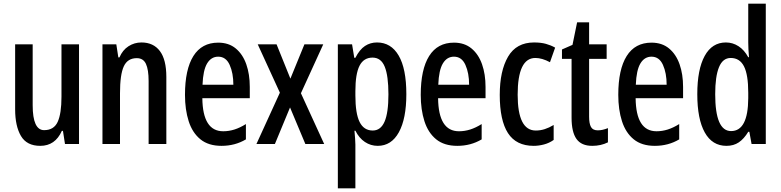

<svg xmlns="http://www.w3.org/2000/svg" viewBox="-20 -831 4230 1040"><path d="M408 -591V-51H332L321 -122H315Q279 -41 198 -41Q125 -41 93.5 -94.5Q62 -148 62 -239V-591H157V-261Q157 -126 219 -126Q272 -126 292.5 -171Q313 -216 313 -307V-591Z M746 -601Q811 -601 846 -554.5Q881 -508 881 -414V-51H785V-392Q785 -454 770.5 -485Q756 -516 721 -516Q671 -516 650.5 -471.5Q630 -427 630 -326V-51H535V-591H610L621 -520H627Q644 -560 676 -580.5Q708 -601 746 -601Z M1162 -600Q1219 -600 1257 -568.5Q1295 -537 1314 -483Q1333 -429 1333 -360V-299H1076Q1078 -120 1189 -120Q1220 -120 1250 -129.5Q1280 -139 1312 -159V-76Q1253 -41 1180 -41Q1109 -41 1065.5 -76.5Q1022 -112 1002 -174.5Q982 -237 982 -317Q982 -455 1027.5 -527.5Q1073 -600 1162 -600ZM1162 -524Q1124 -524 1102 -487.5Q1080 -451 1077 -372H1244Q1244 -435 1224 -479.5Q1204 -524 1162 -524Z M1496 -329 1376 -591H1478L1553 -405L1629 -591H1731L1610 -326L1736 -51H1634L1551 -249L1469 -51H1369Z M2022 -601Q2098 -601 2139.5 -530Q2181 -459 2181 -321Q2181 -188 2140.5 -114.5Q2100 -41 2026 -41Q1988 -41 1956.5 -62Q1925 -83 1905 -123H1900Q1902 -99 1903.5 -80Q1905 -61 1905 -48V189H1810V-591H1887L1899 -518H1905Q1928 -563 1957 -582Q1986 -601 2022 -601ZM1998 -519Q1950 -519 1927.5 -475Q1905 -431 1905 -337V-314Q1905 -216 1928 -170Q1951 -124 1999 -124Q2042 -124 2063 -172Q2084 -220 2084 -320Q2084 -420 2064 -469.5Q2044 -519 1998 -519Z M2439 -600Q2496 -600 2534 -568.5Q2572 -537 2591 -483Q2610 -429 2610 -360V-299H2353Q2355 -120 2466 -120Q2497 -120 2527 -129.5Q2557 -139 2589 -159V-76Q2530 -41 2457 -41Q2386 -41 2342.5 -76.5Q2299 -112 2279 -174.5Q2259 -237 2259 -317Q2259 -455 2304.5 -527.5Q2350 -600 2439 -600ZM2439 -524Q2401 -524 2379 -487.5Q2357 -451 2354 -372H2521Q2521 -435 2501 -479.5Q2481 -524 2439 -524Z M2871 -41Q2776 -41 2731.5 -110Q2687 -179 2687 -317Q2687 -447 2732 -524Q2777 -601 2873 -601Q2910 -601 2937 -593.5Q2964 -586 2987 -573L2959 -494Q2916 -517 2880 -517Q2784 -517 2784 -318Q2784 -124 2882 -124Q2907 -124 2930.5 -131.5Q2954 -139 2979 -154V-73Q2955 -56 2926.5 -48.5Q2898 -41 2871 -41Z M3218 -125Q3231 -125 3244.5 -128Q3258 -131 3273 -137V-60Q3235 -41 3188 -41Q3129 -41 3102.5 -78.5Q3076 -116 3076 -193V-512H3024V-563L3081 -588L3106 -710H3171V-591H3266V-512H3171V-199Q3171 -162 3181 -143.5Q3191 -125 3218 -125Z M3509 -600Q3566 -600 3604 -568.5Q3642 -537 3661 -483Q3680 -429 3680 -360V-299H3423Q3425 -120 3536 -120Q3567 -120 3597 -129.5Q3627 -139 3659 -159V-76Q3600 -41 3527 -41Q3456 -41 3412.5 -76.5Q3369 -112 3349 -174.5Q3329 -237 3329 -317Q3329 -455 3374.5 -527.5Q3420 -600 3509 -600ZM3509 -524Q3471 -524 3449 -487.5Q3427 -451 3424 -372H3591Q3591 -435 3571 -479.5Q3551 -524 3509 -524Z M3915 -41Q3838 -41 3797.5 -113.5Q3757 -186 3757 -321Q3757 -455 3797 -528Q3837 -601 3912 -601Q3949 -601 3980.5 -580.5Q4012 -560 4033 -521H4037Q4035 -546 4034 -565Q4033 -584 4033 -601V-811H4128V-51H4051L4039 -117H4033Q4010 -79 3982 -60Q3954 -41 3915 -41ZM3940 -121Q4032 -121 4033 -299V-329Q4033 -426 4010 -471.5Q3987 -517 3938 -517Q3895 -517 3874.5 -467Q3854 -417 3854 -321Q3854 -121 3940 -121Z"/></svg>

Font: Noto Sans Tamil UI ExtraCondensed Medium
Style: Regular
Weight: 500
Width: 2
Designer: Jelle Bosma - Monotype Design Team
Foundry: Monotype Imaging Inc.
Version: Version 2.004; ttfautohint (v1.8.4.7-5d5b)